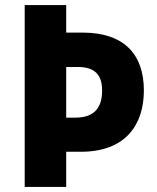

<svg xmlns="http://www.w3.org/2000/svg" viewBox="-20 -785 618 754"><path d="M545 -430C545 -572 467 -657 304 -657H240V-765H77V-51H240V-189H297C479 -189 545 -301 545 -430ZM275 -323H240V-522H286C351 -522 381 -492 381 -430C381 -354 343 -323 275 -323Z"/></svg>

Font: Noto Sans Tamil UI SemiCondensed ExtraBold
Style: Regular
Weight: 800
Width: 4
Designer: Jelle Bosma - Monotype Design Team
Foundry: Monotype Imaging Inc.
Version: Version 2.004